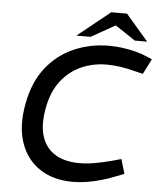

<svg xmlns="http://www.w3.org/2000/svg" viewBox="-59 -935 828 995"><g transform="rotate(5 355.0 -437.5)"><path d="M355.4 8.9Q254.6 8.9 184.2 -38Q113.8 -84.9 84.8 -170.7Q55.8 -256.5 77.8 -373.4Q98.8 -487.1 157.3 -561.4Q215.9 -635.8 300.6 -672.9Q385.3 -710 483.9 -710Q517.9 -710 552.9 -705.4Q587.9 -700.7 621.6 -692.1Q655.2 -683.5 682.8 -671.2L710.1 -659.5L669.8 -580.1L630.6 -589.7Q589.4 -600.7 552.5 -606.3Q515.5 -611.8 480 -611.8Q408.3 -611.8 346.7 -584.1Q285.1 -556.4 242.7 -501Q200.2 -445.6 184.6 -361.9Q167.5 -272.5 186.8 -212.2Q206.1 -151.9 256.3 -121.3Q306.5 -90.7 381.9 -90.7Q421.8 -90.7 464.8 -98.4Q507.7 -106.1 553.7 -118.5L597.6 -130.9L620.1 -55.7L578.6 -39.5Q522 -16.7 464.9 -3.9Q407.8 8.9 355.4 8.9ZM309.6 -747.7 479.1 -884H561.2L531.9 -831.4L383.3 -747.7ZM613.4 -748.4 487 -832.5 479.1 -884H561.2L677.9 -748.4Z"/></g></svg>

Font: REM Medium
Style: Italic
Weight: 500
Italic angle: -11°
Designer: Octavio Pardo
Foundry: Ashler Design
Version: Version 1.005;gftools[0.9.28]